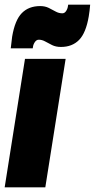

<svg xmlns="http://www.w3.org/2000/svg" viewBox="-40 -802 406 822"><path d="M154 0H-20L67 -550H241ZM6 -595Q9 -621 12 -645Q24 -716 53.5 -746Q83 -776 132 -776Q153 -776 169 -768Q185 -760 198.5 -752.5Q212 -745 227 -745Q237 -745 243.5 -755.5Q250 -766 251 -777Q251 -777 251.5 -779.5Q252 -782 252 -782H346Q344 -756 340 -732Q328 -661 298.5 -631Q269 -601 221 -601Q199 -601 183 -609Q167 -617 153.5 -624.5Q140 -632 126 -632Q116 -632 109 -621.5Q102 -611 101 -600Q101 -600 100.5 -597.5Q100 -595 100 -595Z"/></svg>

Font: Georama Condensed Black
Style: Italic
Weight: 900
Width: 3
Italic angle: -9°
Designer: Jean-Baptiste Levee
Foundry: Production Type
Version: Version 1.000